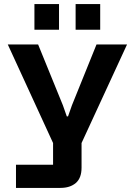

<svg xmlns="http://www.w3.org/2000/svg" viewBox="-20 -750 658 937"><path d="M58 167V54H239V-52L18 -533H166L287 -236L306 -182H312L331 -236L451 -533H600L378 -52V68Q378 119 350 143Q322 167 275 167ZM148 -605V-730H268V-605ZM349 -605V-730H469V-605Z"/></svg>

Font: Hubot Sans Condensed ExtraLight SemiBold
Style: Regular
Weight: 600
Version: Version 2.000